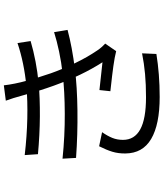

<svg xmlns="http://www.w3.org/2000/svg" viewBox="56 -875 865 1017"><g transform="rotate(-90 488.5 -366.5)"><path d="M539.3 -659.1Q664.4 -671.1 768.9 -706.3L779.5 -636.8Q674.9 -606.1 555.5 -594.2Q478.3 -587.2 380.2 -587.8Q282.2 -588.5 180.3 -598L175.5 -668.1Q275.6 -656.4 369.4 -654.4Q463.1 -652.3 539.3 -659.1ZM603.3 -466.9Q667.7 -474 723.9 -486Q780.2 -497.9 826.8 -512.5L838.6 -441.2Q749.4 -417.1 629.3 -402Q538.2 -390.4 411.9 -388.8Q285.6 -387.2 160.6 -396.2L156.5 -467.8Q276.2 -455.4 395 -455.9Q513.7 -456.3 603.3 -466.9ZM463.7 -768.2 545 -778.7Q551.4 -722.7 569.4 -657.2Q587.4 -591.7 608.9 -529.4Q631 -466.9 662.4 -401.9Q693.7 -336.9 729.9 -283.6Q743.9 -262.2 766.1 -241.9L726.1 -183.7Q693.5 -192 646.6 -198.5Q599.7 -205 534.8 -212L513.8 -214.4L520 -272.3Q611.9 -262.9 667.2 -256.2Q597.5 -364.1 543.1 -514.2Q516 -589.4 490.6 -682.4Q477.8 -730 463.7 -768.2ZM256.1 -147.6Q256.1 -86.5 311.8 -56.1Q367.4 -25.6 482.1 -25.6Q549.6 -25.6 605.3 -30.7Q661.1 -35.8 714.5 -46.5L711.2 29.4Q659.1 37.8 602.4 42.3Q545.8 46.8 483.3 46.8Q337.5 46.8 261.2 1.8Q184.8 -43.1 184.1 -135.1Q183.7 -172.7 193.3 -204.1Q202.9 -235.5 222.3 -274L296.8 -258.3Q277.1 -230 266.6 -204.2Q256.1 -178.3 256.1 -147.6Z"/></g></svg>

Font: Min Sans VF VF
Style: Regular
Weight: 400
Designer: Jinseong-Kim, NotoSansCJK, Nunito
Foundry: Jinseong-Kim
Version: Version 1.420;Glyphs 3.1.2 (3151)